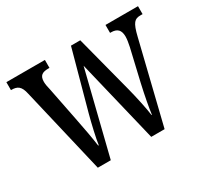

<svg xmlns="http://www.w3.org/2000/svg" viewBox="-116 -698 912 859"><g transform="rotate(-30 340.5 -268.0)"><path d="M60 -442 164 0H231L337 -427L440 0H509L611 -417C627 -484 640 -495 670 -495H681V-536H513V-495H518C550 -495 565 -480 565 -446C565 -435 562 -413 558 -396L520 -233C506 -171 496 -117 492 -84H490C486 -118 469 -195 458 -237L381 -533H333L250 -230C238 -185 222 -117 218 -85H215C211 -117 198 -190 188 -238L154 -410C150 -425 147 -442 147 -453C147 -486 163 -495 195 -495H200V-536H1V-495H3C34 -495 51 -485 60 -442Z"/></g></svg>

Font: Noto Serif Sinhala ExtraCondensed
Style: Regular
Weight: 400
Width: 2
Designer: Jelle Bosma - Monotype Design Team
Foundry: Monotype Imaging Inc.
Version: Version 2.007